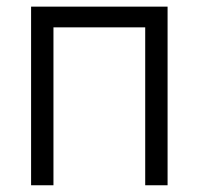

<svg xmlns="http://www.w3.org/2000/svg" viewBox="-20 -550 590 570"><path d="M72.3 -530.3H477.5V0H411.1V-468.8H138.7V0H72.3Z"/></svg>

Font: Pretendard GOV Light
Style: Regular
Weight: 300
Designer: Base glyphs from Inter by Rasmus Andersson; Hangeul glyphs from Noto Sans CJK(Source Han Sans) by Jang Soo-young and Kan
Foundry: Kil Hyung-jin
Version: Version 1.309